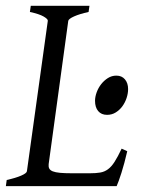

<svg xmlns="http://www.w3.org/2000/svg" viewBox="-20 -635 488 655"><path d="M414.1 -119.1Q404.3 -76.7 394.3 -45.4Q384.3 -14.2 377.9 0H0L2.9 -21Q33.7 -27.8 52.2 -35.9Q70.8 -43.9 71.8 -50.8L143.1 -564Q144 -569.8 128.9 -578.6Q113.8 -587.4 82 -594.2L85 -615.2H285.2L282.2 -594.2Q251.5 -587.4 232.9 -579.1Q214.4 -570.8 212.9 -564L146 -75.2Q145 -66.4 147.9 -60.3Q150.9 -54.2 159.9 -50.5Q168.9 -46.9 184.8 -45.4Q200.7 -43.9 225.1 -43.9H287.1Q307.6 -43.9 322 -46.4Q336.4 -48.8 348.1 -57.4Q359.9 -65.9 370.6 -82.5Q381.3 -99.1 395 -127.9L414.1 -119.1ZM417 -331.1Q417 -316.4 411.9 -300.8Q406.7 -285.2 397.5 -272.5Q388.2 -259.8 375 -251.5Q361.8 -243.2 345.2 -243.2Q325.7 -243.2 314.9 -256.1Q304.2 -269 304.2 -291Q304.2 -304.7 309.8 -320.1Q315.4 -335.4 325.2 -347.9Q335 -360.4 348.1 -368.7Q361.3 -377 377 -377Q395.5 -377 406.2 -364.3Q417 -351.6 417 -331.1Z"/></svg>

Font: GentiumAlt
Style: Italic
Weight: 400
Italic angle: -7°
Designer: J. Victor Gaultney
Version: Version 1.02; 2005; OFL release